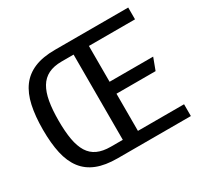

<svg xmlns="http://www.w3.org/2000/svg" viewBox="-151 -921 1163 1114"><g transform="rotate(-30 430.0 -363.5)"><path d="M519 -648V-408H811L781 -328H519V-79H828V0H337Q256 0 200 -22Q144 -44 109.5 -89Q75 -134 60 -201.5Q45 -269 45 -360Q45 -450 60 -519Q75 -588 109 -634Q143 -680 199 -703.5Q255 -727 337 -727H828V-648ZM337 -649Q284 -649 248 -631Q212 -613 190.5 -577Q169 -541 159.5 -487Q150 -433 150 -360Q150 -286 159.5 -233Q169 -180 190.5 -145.5Q212 -111 248 -94.5Q284 -78 337 -78H417V-649Z"/></g></svg>

Font: BM YEONSUNG
Style: Regular
Weight: 400
Designer: Bongjin Kim; Myungsoo Han; Jaehyun Keum; Jihee Min; Dokyung Lee; Chorong Kim; Jooyeon Kang; Sang-a Kim;
Foundry: Sandoll Communications Inc.
Version: Version 1.000;PS 1;hotconv 16.6.51;makeotf.lib2.5.65220